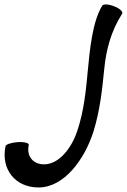

<svg xmlns="http://www.w3.org/2000/svg" viewBox="-93 -576 560 847"><path d="M358 -551C315 -481 303 -358 294 -261C286 -175 277 -86 249 -2C225 74 169 149 101 149C52 149 23 112 34 63C35 55 13 49 -15 51C-44 53 -68 61 -69 70C-89 172 -25 251 77 251C190 251 281 127 320 2C348 -89 358 -182 367 -273C375 -354 396 -438 446 -516C451 -524 435 -539 411 -548C387 -558 363 -559 358 -551Z"/></svg>

Font: Nupuram Medium Oblique
Style: Regular
Weight: 500
Designer: Santhosh Thottingal (santhosh.thottingal@gmail.com)
Foundry: SMC
Version: Version 1.000